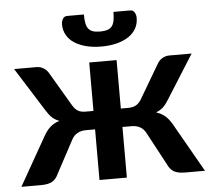

<svg xmlns="http://www.w3.org/2000/svg" viewBox="-52 -779 920 835"><g transform="rotate(-5 408.5 -361.5)"><path d="M809.5 0H724Q691 0 674 -10Q657 -20 647 -42.5L571 -184.5Q561.5 -203 545.8 -212Q530 -221 509 -221H468.5V0H349V-221H308Q287.5 -221 271.5 -212Q255.5 -203 246 -184.5L170 -42.5Q160 -20 143 -10Q126 0 93 0H8L128 -211.5Q140.5 -234 156.5 -248.8Q172.5 -263.5 197.5 -271.5Q179 -278 166 -290.2Q153 -302.5 141 -322.5L21 -513H118.5Q135.5 -513 149.8 -504.2Q164 -495.5 172 -480.5L259 -333Q268.5 -317 281.2 -309.2Q294 -301.5 315 -301.5H349V-513H468.5V-301.5H500Q521 -301.5 534.8 -309.2Q548.5 -317 558 -333L645 -480.5Q653 -495.5 667.2 -504.2Q681.5 -513 699 -513H796L676 -322.5Q664 -302.5 651 -290.2Q638 -278 619.5 -271.5Q644.5 -263.5 660.5 -248.8Q676.5 -234 689 -211.5ZM408.5 -643Q427 -643 439.5 -647Q452 -651 459.5 -660.2Q467 -669.5 470 -685Q473 -700.5 473 -723H546Q559 -723 565.2 -712.2Q571.5 -701.5 571.5 -688.5Q571.5 -663 560 -642.2Q548.5 -621.5 527 -607.2Q505.5 -593 475.5 -585.2Q445.5 -577.5 408.5 -577.5Q371.5 -577.5 341.5 -585.2Q311.5 -593 290 -607.2Q268.5 -621.5 257 -642.2Q245.5 -663 245.5 -688.5Q245.5 -701.5 251.8 -712.2Q258 -723 271 -723H344Q344 -700.5 347 -685Q350 -669.5 357.5 -660.2Q365 -651 377.2 -647Q389.5 -643 408.5 -643Z"/></g></svg>

Font: Lato
Style: Bold
Weight: 700
Designer: Lukasz Dziedzic with Adam Twardoch and Botio Nikoltchev
Foundry: tyPoland Lukasz Dziedzic
Version: Version 2.010; 2014-09-01; http://www.latofonts.com/; ttfaut